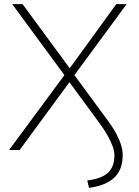

<svg xmlns="http://www.w3.org/2000/svg" viewBox="-20 -725 671 928"><path d="M410 183 402 147Q470 139 501.5 110.5Q533 82 533 24Q533 6 524.5 -17.5Q516 -41 500 -70Q484 -99 460 -131L305 -342H326L75 0H24L295 -367V-357L39 -705H89L323 -387H311L542 -705H592L336 -357V-367L502 -141Q527 -107 542.5 -77.5Q558 -48 565.5 -23Q573 2 573 24Q573 95 532.5 133.5Q492 172 410 183Z"/></svg>

Font: Nunito Sans 12pt ExtraLight
Style: Regular
Weight: 200
Designer: Vernon Adams
Foundry: Vernon Adams
Version: Version 3.101;gftools[0.9.27]